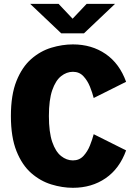

<svg xmlns="http://www.w3.org/2000/svg" viewBox="-20 -928 690 960"><path d="M344.5 11Q291.5 11 236.8 -5.8Q182 -22.5 136.2 -62.5Q90.5 -102.5 62.5 -172.2Q34.5 -242 34.5 -348Q34.5 -454 62.5 -523.5Q90.5 -593 136.2 -633Q182 -673 236.8 -689.5Q291.5 -706 344.5 -706Q438.5 -706 508 -658.2Q577.5 -610.5 610.5 -519L448.5 -438Q442 -464 429.8 -494.5Q417.5 -525 397 -547Q376.5 -569 344.5 -569Q313 -569 285.5 -547.2Q258 -525.5 241.2 -477Q224.5 -428.5 224.5 -348Q224.5 -267 241.2 -218.2Q258 -169.5 285.5 -147.8Q313 -126 344.5 -126Q376.5 -126 397 -148Q417.5 -170 429.8 -200.8Q442 -231.5 448.5 -257L610.5 -176Q577.5 -84.5 508 -36.8Q438.5 11 344.5 11ZM131 -908.5H273L343 -834.5L413 -908.5H555L400 -761.5H286Z"/></svg>

Font: Trispace ExtraBold
Style: Regular
Weight: 800
Designer: Tyler Finck
Foundry: Etcetera Type Company
Version: Version 1.210; ttfautohint (v1.8.3)